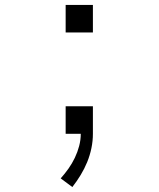

<svg xmlns="http://www.w3.org/2000/svg" viewBox="-20 -540 640 775"><path d="M245 -409V-520H355V-409ZM272 215 225 180Q242 161 256.5 140.5Q271 120 282 97Q293 74 299.5 49.5Q306 25 306 0H245V-111H355V0Q355 29 349 58Q343 87 332 114Q321 141 305.5 166.5Q290 192 272 215Z"/></svg>

Font: Iosevka SS04 Light Extended
Style: Regular
Weight: 300
Width: 7
Monospace: yes
Designer: Belleve Invis
Foundry: Belleve Invis
Version: Version 19.0.0; ttfautohint (v1.8.4)